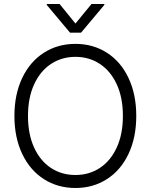

<svg xmlns="http://www.w3.org/2000/svg" viewBox="-20 -938 761 968"><path d="M360.4 9.8Q271 9.8 201.2 -34.9Q131.3 -79.6 92 -162.1Q52.7 -244.6 52.7 -353.5Q52.7 -462.4 92 -544.9Q131.3 -627.4 201.2 -672.1Q271 -716.8 360.4 -716.8Q449.2 -716.8 519 -672.1Q588.9 -627.4 627.9 -544.9Q667 -462.4 667 -353.5Q667 -244.6 627.9 -162.1Q588.9 -79.6 519 -34.9Q449.2 9.8 360.4 9.8ZM360.4 -651.4Q291.5 -651.4 237.3 -615.7Q183.1 -580.1 152.1 -512.7Q121.1 -445.3 121.1 -353.5Q121.1 -261.7 151.9 -194.3Q182.6 -127 236.8 -91.3Q291 -55.7 360.4 -55.7Q429.2 -55.7 483.4 -91.3Q537.6 -127 568.6 -194.3Q599.6 -261.7 599.6 -353.5Q599.6 -445.8 568.6 -512.9Q537.6 -580.1 483.4 -615.7Q429.2 -651.4 360.4 -651.4ZM360.4 -819.3 441.4 -918H505.9V-913.1L388.7 -773.4H333L215.8 -913.1V-918H280.3Z"/></svg>

Font: Pretendard JP Light
Style: Regular
Weight: 300
Designer: Base glyphs from Inter by Rasmus Andersson; Hangeul glyphs from Noto Sans CJK(Source Han Sans) by Jang Soo-young and Kan
Foundry: Kil Hyung-jin
Version: Version 1.309